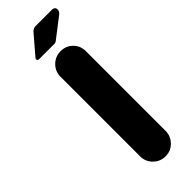

<svg xmlns="http://www.w3.org/2000/svg" viewBox="-253 -766 783 783"><g transform="rotate(-45 138.5 -375.0)"><path d="M144 -741.2Q152.8 -750 164.6 -750.5H260.7Q273.9 -750.5 276.9 -738.8Q278.8 -725.6 267.6 -716.3L180.2 -648.9Q174.8 -645.5 171.4 -645H80.6Q73.2 -645 71.5 -650.4Q69.8 -655.8 75.2 -661.1ZM238.3 -73.2Q238.3 -43.9 217.3 -22Q196.3 0 166 0H164.6Q134.3 0 112.8 -21.5Q91.3 -43 91.3 -73.2V-532.7Q91.3 -563 112.8 -584.5Q134.3 -606 164.6 -606H166Q196.3 -606 217.3 -585Q238.3 -564 238.3 -532.7Z"/></g></svg>

Font: Dyuthi
Style: Regular
Weight: 400
Designer: Hiran Venugopalan, Hussain K H and Suresh P for Sawthanthra Malayalam Computing (SMC)
Version: Version 3.0.0+20221109